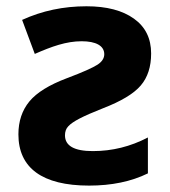

<svg xmlns="http://www.w3.org/2000/svg" viewBox="-20 -576 537 606"><path d="M38.1 -151.9C38.1 -46.4 112.8 9.8 261.2 9.8C332 9.8 394 -2.9 446.8 -28.8V-142.1C391.6 -113.3 334 -99.1 272.9 -99.1C214.4 -99.1 185.1 -115.7 185.1 -148.9C185.1 -160.6 188.5 -170.4 195.8 -177.7C210 -192.9 241.2 -209 304.2 -233.9C362.3 -256.3 402.3 -280.3 424.3 -306.2C446.3 -332 457 -365.7 457 -407.2C457 -454.6 439 -491.2 402.8 -517.1C366.7 -543 316.9 -556.2 252.9 -556.2C180.2 -556.2 112.8 -542 49.8 -513.2L89.8 -405.8C143.1 -429.2 189 -445.8 237.8 -445.8C282.7 -445.8 309.1 -431.6 309.1 -404.8C309.1 -392.6 302.2 -381.3 288.1 -372.1C273.9 -362.8 241.7 -348.1 190.9 -329.1C135.3 -308.1 95.7 -283.7 72.8 -255.9C49.8 -228 38.1 -193.4 38.1 -151.9Z"/></svg>

Font: Noto Reveo Sans
Style: Bold
Weight: 700
Designer: Monotype Design team
Foundry: Monotype Imaging Inc.
Version: Version 1.04